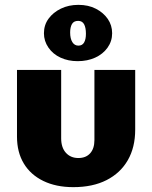

<svg xmlns="http://www.w3.org/2000/svg" viewBox="-20 -761 626 791"><path d="M282 10Q211 10 158.5 -15.5Q106 -41 78 -87.5Q50 -134 50 -198V-473H232V-191Q232 -153 251.5 -131.5Q271 -110 303 -110Q334 -110 351.5 -129.5Q369 -149 369 -184V-473H537V-227Q537 -154 506.5 -101Q476 -48 419 -19Q362 10 282 10ZM300 -509Q261 -509 229.5 -523.5Q198 -538 179.5 -565Q161 -592 161 -624Q161 -658 180 -684Q199 -710 231 -725.5Q263 -741 303 -741Q344 -741 375 -725Q406 -709 424 -683Q442 -657 442 -624Q442 -591 423 -564.5Q404 -538 372 -523.5Q340 -509 300 -509ZM303 -573Q319 -573 326.5 -586Q334 -599 334 -622Q334 -647 326.5 -661Q319 -675 302 -675Q284 -675 276.5 -662Q269 -649 269 -627Q269 -602 278 -587.5Q287 -573 303 -573Z"/></svg>

Font: Ysabeau SC Black
Style: Regular
Weight: 900
Designer: Christian Thalmann (Catharsis Fonts)
Version: Version 2.001;gftools[0.9.30]; featfreeze: smcp